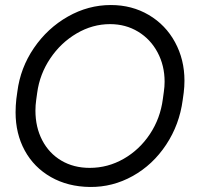

<svg xmlns="http://www.w3.org/2000/svg" viewBox="-20 -722 835 764"><path d="M42 -275Q42 -301 45 -328L49 -357Q61 -452 115 -531Q169 -610 250 -656Q331 -702 421 -702Q505 -702 572 -662.5Q639 -623 676.5 -554Q714 -485 714 -401Q714 -377 711 -353L707 -324Q694 -226 641 -146Q588 -66 508 -21.5Q428 23 338 22Q250 21 182.5 -17.5Q115 -56 78.5 -123Q42 -190 42 -275ZM628 -328 632 -357Q635 -377 635 -397Q635 -461 607 -513.5Q579 -566 529.5 -596Q480 -626 418 -626Q348 -626 285 -589Q222 -552 180 -489.5Q138 -427 128 -353L124 -324Q121 -303 121 -282Q121 -216 148 -164Q175 -112 224 -83Q273 -54 337 -54Q409 -54 472 -90Q535 -126 576.5 -188.5Q618 -251 628 -328Z"/></svg>

Font: Bellota Text
Style: Bold Italic
Weight: 700
Italic angle: -7.5°
Designer: Kemie Guaida
Foundry: Kemie Guaida
Version: Version 4.001